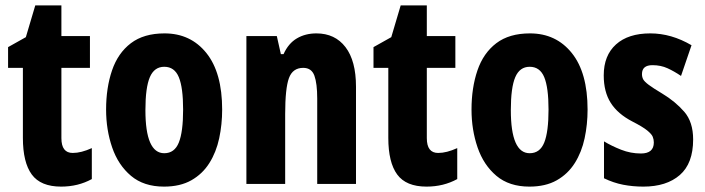

<svg xmlns="http://www.w3.org/2000/svg" viewBox="-20 -683 2617 713"><path d="M250 -115Q266 -115 283.5 -119.5Q301 -124 321 -133V-18Q270 10 207 10Q131 10 98 -35Q65 -80 65 -171V-431H10V-508L76 -545L111 -663H208V-549H314V-431H208V-170Q208 -115 250 -115Z M805 -276Q805 -221 794 -169.5Q783 -118 757.5 -77.5Q732 -37 690.5 -13.5Q649 10 589 10Q514 10 466.5 -30Q419 -70 396.5 -135.5Q374 -201 374 -276Q374 -357 396 -421.5Q418 -486 466 -522.5Q514 -559 591 -559Q688 -559 746.5 -486Q805 -413 805 -276ZM520 -274Q520 -114 590 -114Q628 -114 644 -153.5Q660 -193 660 -276Q660 -358 644 -396.5Q628 -435 590 -435Q553 -435 536.5 -396.5Q520 -358 520 -274Z M1155 -559Q1224 -559 1263 -508Q1302 -457 1302 -361V0H1158V-317Q1158 -373 1147.5 -402Q1137 -431 1106 -431Q1067 -431 1053 -393Q1039 -355 1039 -259V0H895V-549H1008L1023 -482H1033Q1051 -522 1082.5 -540.5Q1114 -559 1155 -559Z M1607 -115Q1623 -115 1640.5 -119.5Q1658 -124 1678 -133V-18Q1627 10 1564 10Q1488 10 1455 -35Q1422 -80 1422 -171V-431H1367V-508L1433 -545L1468 -663H1565V-549H1671V-431H1565V-170Q1565 -115 1607 -115Z M2162 -276Q2162 -221 2151 -169.5Q2140 -118 2114.5 -77.5Q2089 -37 2047.5 -13.5Q2006 10 1946 10Q1871 10 1823.5 -30Q1776 -70 1753.5 -135.5Q1731 -201 1731 -276Q1731 -357 1753 -421.5Q1775 -486 1823 -522.5Q1871 -559 1948 -559Q2045 -559 2103.5 -486Q2162 -413 2162 -276ZM1877 -274Q1877 -114 1947 -114Q1985 -114 2001 -153.5Q2017 -193 2017 -276Q2017 -358 2001 -396.5Q1985 -435 1947 -435Q1910 -435 1893.5 -396.5Q1877 -358 1877 -274Z M2554 -165Q2554 -76 2504.5 -33Q2455 10 2369 10Q2330 10 2294 3Q2258 -4 2223 -21V-158Q2251 -141 2286.5 -127Q2322 -113 2360 -113Q2408 -113 2408 -154Q2408 -165 2404 -175Q2400 -185 2383.5 -198.5Q2367 -212 2328 -232Q2274 -260 2248 -301Q2222 -342 2222 -403Q2222 -477 2267.5 -518Q2313 -559 2395 -559Q2473 -559 2548 -515L2509 -401Q2484 -418 2459 -429.5Q2434 -441 2403 -441Q2364 -441 2364 -408Q2364 -397 2368.5 -388.5Q2373 -380 2389 -368Q2405 -356 2440 -335Q2488 -306 2521 -268Q2554 -230 2554 -165Z"/></svg>

Font: Noto Sans Malayalam ExtraCondensed ExtraBold
Style: Regular
Weight: 800
Width: 2
Designer: Jelle Bosma - Monotype Design Team
Foundry: Monotype Imaging Inc.
Version: Version 2.104; ttfautohint (v1.8.4.7-5d5b)